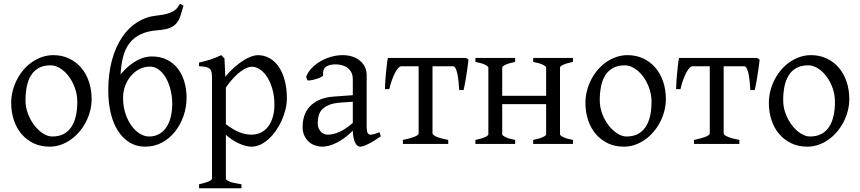

<svg xmlns="http://www.w3.org/2000/svg" viewBox="-20 -760 4544 1014"><path d="M388.2 -222.2Q388.2 -260.7 375.5 -295.7Q362.8 -330.6 342.8 -357.2Q322.8 -383.8 297.4 -399.4Q272 -415 247.1 -415Q210 -415 184.6 -400.9Q159.2 -386.7 143.8 -362.1Q128.4 -337.4 121.6 -303.7Q114.7 -270 114.7 -231Q114.7 -192.4 128.4 -157.5Q142.1 -122.6 162.8 -96.2Q183.6 -69.8 208.5 -54.4Q233.4 -39.1 255.9 -39.1Q290.5 -39.1 315.4 -52Q340.3 -64.9 356.4 -88.9Q372.6 -112.8 380.4 -146.5Q388.2 -180.2 388.2 -222.2ZM463.9 -236.8Q463.9 -204.1 455.6 -172.9Q447.3 -141.6 432.6 -113.8Q418 -85.9 397.5 -62.3Q377 -38.6 352.3 -21.5Q327.6 -4.4 299.8 5.1Q272 14.6 242.2 14.6Q195.8 14.6 158.4 -2.9Q121.1 -20.5 94.5 -51.3Q67.9 -82 53.5 -124.5Q39.1 -167 39.1 -216.8Q39.1 -249 47.1 -280.3Q55.2 -311.5 69.6 -339.6Q84 -367.7 104.2 -391.4Q124.5 -415 149.2 -432.1Q173.8 -449.2 202.4 -459Q231 -468.8 261.2 -468.8Q307.1 -468.8 344.5 -451.2Q381.8 -433.6 408.4 -402.6Q435.1 -371.6 449.5 -329.1Q463.9 -286.6 463.9 -236.8Z M772 -408.2Q741.2 -408.2 715.3 -394.5Q689.5 -380.9 670.4 -357.9Q651.4 -335 640.6 -305.4Q629.9 -275.9 629.9 -244.6Q629.9 -198.7 642.3 -160.9Q654.8 -123 674.6 -95.9Q694.3 -68.8 718.8 -54Q743.2 -39.1 766.6 -39.1Q797.4 -39.1 820.6 -52.2Q843.8 -65.4 859.1 -88.6Q874.5 -111.8 882.1 -143.6Q889.6 -175.3 889.6 -212.4Q889.6 -251 880.6 -286.4Q871.6 -321.8 856 -348.9Q840.3 -376 818.8 -392.1Q797.4 -408.2 772 -408.2ZM814.9 -600.6Q761.2 -596.7 724.6 -579.6Q688 -562.5 664.8 -533Q641.6 -503.4 630.6 -461.7Q619.6 -419.9 616.7 -367.2Q640.6 -395.5 663.6 -413.8Q686.5 -432.1 707.5 -442.9Q728.5 -453.6 747.3 -457.8Q766.1 -461.9 781.7 -461.9Q827.6 -461.9 862.1 -444.6Q896.5 -427.2 919.4 -397.2Q942.4 -367.2 953.9 -327.4Q965.3 -287.6 965.3 -242.7Q965.3 -193.8 949.2 -147.5Q933.1 -101.1 904.3 -64.9Q875.5 -28.8 835.4 -7.1Q795.4 14.6 747.1 14.6Q699.7 14.6 663.3 -8.1Q627 -30.8 602.1 -70.3Q577.1 -109.9 564.5 -164.1Q551.8 -218.3 551.8 -281.7Q551.8 -370.1 571 -441.2Q590.3 -512.2 624.5 -563Q658.7 -613.8 705.6 -643.1Q752.4 -672.4 807.6 -677.7Q841.8 -681.2 863 -687.5Q884.3 -693.8 897.5 -702.1Q910.6 -710.4 917.7 -720.2Q924.8 -730 930.2 -739.7Q935.1 -737.8 940.2 -735.1Q945.3 -732.4 949.2 -730Q940.4 -698.2 932.6 -675Q924.8 -651.9 911.1 -636.2Q897.5 -620.6 875.2 -612.1Q853 -603.5 814.9 -600.6Z M1429.2 -208Q1429.2 -250.5 1419.2 -287.1Q1409.2 -323.7 1392.6 -350.6Q1376 -377.4 1354 -392.6Q1332 -407.7 1308.6 -407.7Q1299.8 -407.7 1285.6 -402.3Q1271.5 -397 1253.4 -384.3Q1235.4 -371.6 1214.8 -350.3Q1194.3 -329.1 1172.9 -297.9V-104Q1194.8 -87.4 1213.6 -76.7Q1232.4 -65.9 1248.8 -59.8Q1265.1 -53.7 1279.8 -51.3Q1294.4 -48.8 1307.6 -48.8Q1334 -48.8 1356.2 -59.1Q1378.4 -69.3 1394.5 -89.4Q1410.6 -109.4 1419.9 -139.2Q1429.2 -168.9 1429.2 -208ZM1495.1 -240.2Q1495.1 -211.9 1487.8 -182.1Q1480.5 -152.3 1467.8 -124Q1455.1 -95.7 1437.5 -70.3Q1419.9 -44.9 1399.2 -26.1Q1378.4 -7.3 1355.5 3.7Q1332.5 14.6 1308.6 14.6Q1279.8 14.6 1243.7 -1.5Q1207.5 -17.6 1172.9 -47.9V183.1Q1172.9 190.9 1191.2 198.7Q1209.5 206.5 1255.4 213.4V234.4H1031.2V213.4Q1063.5 205.6 1081.5 198.5Q1099.6 191.4 1099.6 183.1V-347.2Q1099.6 -365.2 1097.7 -377Q1095.7 -388.7 1088.6 -395.8Q1081.5 -402.8 1068.1 -406Q1054.7 -409.2 1031.2 -410.2V-429.7Q1047.9 -433.1 1063 -437.3Q1078.1 -441.4 1092.3 -446Q1106.4 -450.7 1120.4 -456.3Q1134.3 -461.9 1148.4 -468.8L1165.5 -451.7L1169.9 -355Q1194.3 -384.3 1219 -405.8Q1243.7 -427.2 1266.1 -441.2Q1288.6 -455.1 1307.9 -461.9Q1327.1 -468.8 1341.3 -468.8Q1374.5 -468.8 1402.8 -453.1Q1431.2 -437.5 1451.7 -408Q1472.2 -378.4 1483.6 -335.9Q1495.1 -293.5 1495.1 -240.2Z M1710.9 -48.8Q1740.2 -48.8 1773.2 -63.7Q1806.2 -78.6 1843.3 -110.8V-222.7L1780.3 -218.3Q1742.7 -215.8 1719 -206.3Q1695.3 -196.8 1681.6 -182.4Q1668 -168 1663.1 -149.9Q1658.2 -131.8 1658.2 -111.8Q1658.2 -92.3 1664.1 -80.1Q1669.9 -67.9 1678.2 -60.8Q1686.5 -53.7 1695.6 -51.3Q1704.6 -48.8 1710.9 -48.8ZM1991.2 -40Q1949.7 -11.2 1922.6 1.7Q1895.5 14.6 1881.8 14.6Q1865.7 14.6 1855 -7.8Q1844.2 -30.3 1843.3 -69.8Q1821.3 -47.9 1799.3 -31.7Q1777.3 -15.6 1756.3 -5.4Q1735.4 4.9 1716.6 9.8Q1697.8 14.6 1682.1 14.6Q1664.6 14.6 1646 8.8Q1627.4 2.9 1612.5 -9.8Q1597.7 -22.5 1587.9 -42.5Q1578.1 -62.5 1578.1 -90.8Q1578.1 -119.6 1586.7 -147Q1595.2 -174.3 1614.7 -196Q1634.3 -217.8 1665.8 -232.2Q1697.3 -246.6 1743.2 -250L1843.3 -257.3V-342.8Q1843.3 -359.4 1837.2 -373.8Q1831.1 -388.2 1818.8 -398.7Q1806.6 -409.2 1788.6 -414.8Q1770.5 -420.4 1746.6 -419.9Q1714.8 -418.9 1699.2 -405.8Q1683.6 -392.6 1686.5 -363.3Q1687 -358.9 1676.5 -353.3Q1666 -347.7 1651.6 -343.3Q1637.2 -338.9 1623.3 -336.4Q1609.4 -334 1603.5 -335.4L1596.7 -354.5Q1606 -378.9 1625.7 -399.7Q1645.5 -420.4 1671.6 -435.8Q1697.8 -451.2 1728.5 -460Q1759.3 -468.8 1790 -468.8Q1816.9 -468.8 1839.8 -461.4Q1862.8 -454.1 1879.9 -440.4Q1897 -426.8 1906.7 -407Q1916.5 -387.2 1916.5 -362.3V-86.9Q1916.5 -66.4 1921.9 -57.6Q1927.2 -48.8 1936 -48.8Q1942.9 -48.8 1953.6 -51.3Q1964.4 -53.7 1983.9 -62Z M2107.9 0V-21Q2124.5 -24.4 2139.4 -28.3Q2154.3 -32.2 2165.8 -36.6Q2177.2 -41 2184.1 -45.7Q2190.9 -50.3 2190.9 -55.7V-410.2H2100.1Q2092.3 -410.2 2083.7 -401.1Q2075.2 -392.1 2066.7 -376Q2058.1 -359.9 2050 -337.6Q2042 -315.4 2036.1 -289.1H2013.2Q2013.2 -295.9 2013.7 -309.3Q2014.2 -322.8 2015.4 -338.9Q2016.6 -355 2018.3 -372.6Q2020 -390.1 2021.7 -406.2Q2023.4 -422.4 2025.1 -435.1Q2026.9 -447.8 2028.8 -454.1H2440.9L2454.1 -445.3Q2453.6 -439 2452.1 -426.5Q2450.7 -414.1 2448.2 -398.4Q2445.8 -382.8 2443.4 -365.7Q2440.9 -348.6 2438 -332.8Q2435.1 -316.9 2432.6 -304Q2430.2 -291 2428.2 -284.2H2405.3Q2403.8 -307.1 2401.6 -329.8Q2399.4 -352.5 2395.5 -370.4Q2391.6 -388.2 2386 -399.2Q2380.4 -410.2 2372.6 -410.2H2264.2V-55.7Q2264.2 -50.8 2270.5 -46.1Q2276.9 -41.5 2287.8 -36.9Q2298.8 -32.2 2314.2 -28.3Q2329.6 -24.4 2347.2 -21V0Z M2795.9 0V-21Q2829.1 -27.8 2846.7 -35.9Q2864.3 -43.9 2864.3 -50.8V-210H2632.3V-50.8Q2632.3 -44.9 2648.7 -36.4Q2665 -27.8 2700.7 -21V0H2490.7V-21Q2523.9 -27.8 2541.5 -35.9Q2559.1 -43.9 2559.1 -50.8V-403.3Q2559.1 -409.2 2542.7 -417.7Q2526.4 -426.3 2490.7 -433.1V-454.1H2700.7V-433.1Q2667.5 -426.3 2649.9 -418.2Q2632.3 -410.2 2632.3 -403.3V-253.9H2864.3V-403.3Q2864.3 -409.2 2847.9 -417.7Q2831.5 -426.3 2795.9 -433.1V-454.1H3005.9V-433.1Q2972.7 -426.3 2955.1 -418.2Q2937.5 -410.2 2937.5 -403.3V-50.8Q2937.5 -44.9 2953.9 -36.4Q2970.2 -27.8 3005.9 -21V0Z M3420.9 -222.2Q3420.9 -260.7 3408.2 -295.7Q3395.5 -330.6 3375.5 -357.2Q3355.5 -383.8 3330.1 -399.4Q3304.7 -415 3279.8 -415Q3242.7 -415 3217.3 -400.9Q3191.9 -386.7 3176.5 -362.1Q3161.1 -337.4 3154.3 -303.7Q3147.5 -270 3147.5 -231Q3147.5 -192.4 3161.1 -157.5Q3174.8 -122.6 3195.6 -96.2Q3216.3 -69.8 3241.2 -54.4Q3266.1 -39.1 3288.6 -39.1Q3323.2 -39.1 3348.1 -52Q3373 -64.9 3389.2 -88.9Q3405.3 -112.8 3413.1 -146.5Q3420.9 -180.2 3420.9 -222.2ZM3496.6 -236.8Q3496.6 -204.1 3488.3 -172.9Q3480 -141.6 3465.3 -113.8Q3450.7 -85.9 3430.2 -62.3Q3409.7 -38.6 3385 -21.5Q3360.4 -4.4 3332.5 5.1Q3304.7 14.6 3274.9 14.6Q3228.5 14.6 3191.2 -2.9Q3153.8 -20.5 3127.2 -51.3Q3100.6 -82 3086.2 -124.5Q3071.8 -167 3071.8 -216.8Q3071.8 -249 3079.8 -280.3Q3087.9 -311.5 3102.3 -339.6Q3116.7 -367.7 3137 -391.4Q3157.2 -415 3181.9 -432.1Q3206.5 -449.2 3235.1 -459Q3263.7 -468.8 3293.9 -468.8Q3339.8 -468.8 3377.2 -451.2Q3414.6 -433.6 3441.2 -402.6Q3467.8 -371.6 3482.2 -329.1Q3496.6 -286.6 3496.6 -236.8Z M3645.5 0V-21Q3662.1 -24.4 3677 -28.3Q3691.9 -32.2 3703.4 -36.6Q3714.8 -41 3721.7 -45.7Q3728.5 -50.3 3728.5 -55.7V-410.2H3637.7Q3629.9 -410.2 3621.3 -401.1Q3612.8 -392.1 3604.2 -376Q3595.7 -359.9 3587.6 -337.6Q3579.6 -315.4 3573.7 -289.1H3550.8Q3550.8 -295.9 3551.3 -309.3Q3551.8 -322.8 3553 -338.9Q3554.2 -355 3555.9 -372.6Q3557.6 -390.1 3559.3 -406.2Q3561 -422.4 3562.7 -435.1Q3564.5 -447.8 3566.4 -454.1H3978.5L3991.7 -445.3Q3991.2 -439 3989.7 -426.5Q3988.3 -414.1 3985.8 -398.4Q3983.4 -382.8 3981 -365.7Q3978.5 -348.6 3975.6 -332.8Q3972.7 -316.9 3970.2 -304Q3967.8 -291 3965.8 -284.2H3942.9Q3941.4 -307.1 3939.2 -329.8Q3937 -352.5 3933.1 -370.4Q3929.2 -388.2 3923.6 -399.2Q3918 -410.2 3910.2 -410.2H3801.8V-55.7Q3801.8 -50.8 3808.1 -46.1Q3814.5 -41.5 3825.4 -36.9Q3836.4 -32.2 3851.8 -28.3Q3867.2 -24.4 3884.8 -21V0Z M4389.6 -222.2Q4389.6 -260.7 4377 -295.7Q4364.3 -330.6 4344.2 -357.2Q4324.2 -383.8 4298.8 -399.4Q4273.4 -415 4248.5 -415Q4211.4 -415 4186 -400.9Q4160.6 -386.7 4145.3 -362.1Q4129.9 -337.4 4123 -303.7Q4116.2 -270 4116.2 -231Q4116.2 -192.4 4129.9 -157.5Q4143.6 -122.6 4164.3 -96.2Q4185.1 -69.8 4210 -54.4Q4234.9 -39.1 4257.3 -39.1Q4292 -39.1 4316.9 -52Q4341.8 -64.9 4357.9 -88.9Q4374 -112.8 4381.8 -146.5Q4389.6 -180.2 4389.6 -222.2ZM4465.3 -236.8Q4465.3 -204.1 4457 -172.9Q4448.7 -141.6 4434.1 -113.8Q4419.4 -85.9 4398.9 -62.3Q4378.4 -38.6 4353.8 -21.5Q4329.1 -4.4 4301.3 5.1Q4273.4 14.6 4243.7 14.6Q4197.3 14.6 4159.9 -2.9Q4122.6 -20.5 4095.9 -51.3Q4069.3 -82 4054.9 -124.5Q4040.5 -167 4040.5 -216.8Q4040.5 -249 4048.6 -280.3Q4056.6 -311.5 4071 -339.6Q4085.4 -367.7 4105.7 -391.4Q4126 -415 4150.6 -432.1Q4175.3 -449.2 4203.9 -459Q4232.4 -468.8 4262.7 -468.8Q4308.6 -468.8 4345.9 -451.2Q4383.3 -433.6 4409.9 -402.6Q4436.5 -371.6 4450.9 -329.1Q4465.3 -286.6 4465.3 -236.8Z"/></svg>

Font: Gentium Plus
Style: Regular
Weight: 400
Designer: J. Victor Gaultney, Annie Olsen, Iska Routamaa
Foundry: SIL International
Version: Version 1.510